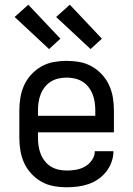

<svg xmlns="http://www.w3.org/2000/svg" viewBox="-20 -786 565 814"><path d="M263 8Q235 8 207.5 3Q180 -2 156 -15.5Q132 -29 113 -49.5Q94 -70 82.5 -95Q71 -120 66.5 -147.5Q62 -175 62 -202V-318Q62 -345 66.5 -372.5Q71 -400 82.5 -425Q94 -450 113 -470.5Q132 -491 156 -504.5Q180 -518 207.5 -523Q235 -528 262 -528Q290 -528 317.5 -523Q345 -518 369 -504.5Q393 -491 412 -470.5Q431 -450 442.5 -425Q454 -400 458.5 -372.5Q463 -345 463 -318V-225H141V-202Q141 -185 143.5 -167.5Q146 -150 152.5 -133.5Q159 -117 170 -103Q181 -89 195.5 -80Q210 -71 227.5 -67Q245 -63 263 -63Q283 -63 303 -66.5Q323 -70 340.5 -80Q358 -90 370 -107.5Q382 -125 382 -145H461Q461 -122 453 -99.5Q445 -77 430.5 -58.5Q416 -40 396.5 -26.5Q377 -13 355 -5.5Q333 2 309.5 5Q286 8 263 8ZM141 -295H384V-318Q384 -335 381.5 -352.5Q379 -370 372.5 -386.5Q366 -403 355 -417Q344 -431 329.5 -440Q315 -449 297.5 -453Q280 -457 263 -457Q245 -457 227.5 -453Q210 -449 195.5 -440Q181 -431 170 -417Q159 -403 152.5 -386.5Q146 -370 143.5 -352.5Q141 -335 141 -318ZM364 -578 218 -714 276 -766 412 -622ZM188 -578 42 -714 100 -766 236 -622Z"/></svg>

Font: Iosevka Pride
Style: Regular
Weight: 400
Monospace: yes
Designer: Belleve Invis
Foundry: Belleve Invis
Version: Version 30.3.1; ttfautohint (v1.8.4)